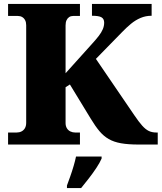

<svg xmlns="http://www.w3.org/2000/svg" viewBox="-20 -734 821 975"><path d="M21 0V-61H64Q78 -61 89 -66.5Q100 -72 106.5 -83Q113 -94 113 -111V-606Q113 -621 107.5 -631.5Q102 -642 92.5 -647.5Q83 -653 70 -653H21V-714H386V-653H352Q340 -653 331.5 -647.5Q323 -642 318 -631.5Q313 -621 313 -605V-362L447 -511Q468 -534 481.5 -551.5Q495 -569 502 -585.5Q509 -602 509 -619Q509 -638 495.5 -646Q482 -654 447 -654V-714H750V-654Q720 -654 694 -643Q668 -632 645 -613Q622 -594 599 -570L467 -435L662 -149Q685 -115 702 -96Q719 -77 735.5 -69Q752 -61 775 -61H781V0H685Q631 0 594.5 -6.5Q558 -13 532 -28Q506 -43 485 -68Q464 -93 441 -131L335 -305L313 -291V-109Q313 -94 319.5 -83Q326 -72 337.5 -66.5Q349 -61 362 -61H386V0ZM320 208Q327 189 336.5 162.5Q346 136 354 108.5Q362 81 366 61H496V71Q487 92 469.5 118.5Q452 145 431 172Q410 199 392 221H320Z"/></svg>

Font: Noto Serif Khmer Black
Style: Regular
Weight: 900
Version: Version 2.003